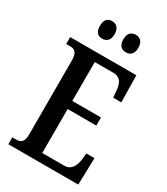

<svg xmlns="http://www.w3.org/2000/svg" viewBox="-221 -1012 964 1108"><g transform="rotate(30 261.0 -457.5)"><path d="M347 -798C371 -798 396 -813 396 -856C396 -900 371 -915 347 -915C319 -915 296 -900 296 -856C296 -813 319 -798 347 -798ZM188 -798C214 -798 238 -813 238 -856C238 -900 214 -915 188 -915C162 -915 140 -900 140 -856C140 -813 162 -798 188 -798ZM24 0H490L495 -179H441L436 -135C430 -91 411 -54 366 -54H219V-347H410V-401H219V-660H345C390 -660 407 -626 410 -579L414 -535H468L465 -714H24V-668H50C77 -668 100 -659 100 -601V-108C100 -60 82 -46 50 -46H24Z"/></g></svg>

Font: Noto Serif Hebrew ExtraCondensed SemiBold
Style: Regular
Weight: 600
Width: 2
Designer: Monotype Design Team
Foundry: Monotype Imaging Inc.
Version: Version 2.004